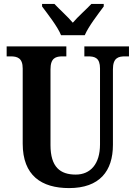

<svg xmlns="http://www.w3.org/2000/svg" viewBox="-20 -951 693 981"><path d="M292 -771H413C432 -816 482 -880 510 -918V-931H447C423 -905 378 -866 352 -835C326 -866 282 -905 258 -931H195V-918C223 -880 274 -816 292 -771ZM333 10C489 10 557 -77 557 -211V-597C557 -655 584 -663 619 -663H639V-714H411V-663H430C465 -663 491 -655 491 -601V-213C491 -113 442 -59 367 -59C288 -59 238 -97 238 -210V-597C238 -655 265 -663 300 -663H319V-714H14V-663H34C68 -663 96 -655 96 -601V-217C96 -54 192 10 333 10Z"/></svg>

Font: Noto Serif Condensed
Style: Bold
Weight: 700
Width: 3
Designer: Monotype Design Team
Foundry: Monotype Imaging Inc.
Version: Version 2.015